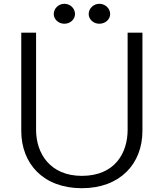

<svg xmlns="http://www.w3.org/2000/svg" viewBox="-20 -942 862 1011"><path d="M560 -868C560 -897 535 -922 503 -922C472 -922 447 -897 447 -868C447 -841 471 -817 503 -817C536 -817 560 -841 560 -868ZM375 -868C375 -897 351 -922 319 -922C288 -922 263 -897 263 -868C263 -841 287 -817 319 -817C351 -817 375 -841 375 -868ZM652 -258C652 -140 588 -16 411 -16C244 -16 170 -134 170 -258V-770H92V-253C92 -79 209 49 411 49C612 49 730 -79 730 -253V-770H652Z"/></svg>

Font: LINE Seed JP_OTF Regular
Style: Regular
Weight: 400
Designer: LY Corporation & Fontrix & Fontworks
Version: Version 1.002